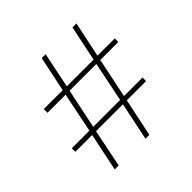

<svg xmlns="http://www.w3.org/2000/svg" viewBox="-176 -862 1027 1027"><g transform="rotate(-45 337.5 -348.5)"><path d="M130.5 0H160.5L204.5 -215.5H408L363 0H392.5L437.5 -215.5H583.5V-242.5H443L490 -468.5H626V-495.5H495.5L538 -697H508L466 -495.5H263.5L305 -697H275.5L233.5 -496.5H90.5V-468.5H227.5L181.5 -242.5H48.5V-215.5H175.5ZM210.5 -242.5 257.5 -468.5H460L414 -242.5Z"/></g></svg>

Font: HK Grotesk ExtraLight
Style: Regular
Weight: 200
Designer: Alfredo Marco Pradil
Foundry: Hanken Design Co.
Version: Version 3.001;FEAKit 1.0